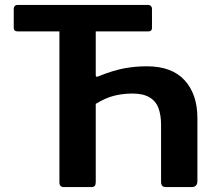

<svg xmlns="http://www.w3.org/2000/svg" viewBox="-20 -762 859 782"><path d="M657 0Q646 0 641 -5Q636 -10 636 -22V-254Q636 -293 625.5 -321.5Q615 -350 589 -365.5Q563 -381 519 -381Q482 -381 446.5 -372.5Q411 -364 370 -339V-456Q370 -445 383 -452Q440 -475 485 -483.5Q530 -492 578 -492Q680 -492 732 -435Q784 -378 784 -281V-25Q784 0 760 0ZM239 0Q231 0 226.5 -5Q222 -10 222 -19V-715Q222 -731 228.5 -736.5Q235 -742 251 -742H347Q360 -742 365 -737Q370 -732 370 -719V-21Q370 -10 366 -5Q362 0 352 0ZM53 -634Q36 -634 36 -648V-726Q36 -733 40 -737.5Q44 -742 53 -742H581Q590 -742 594.5 -737.5Q599 -733 599 -726V-648Q599 -634 583 -634Z"/></svg>

Font: Libre Franklin SemiBold
Style: Regular
Weight: 600
Designer: Pablo Impallari, Rodrigo Fuenzalida, Nhung Nguyen
Foundry: Impallari Type
Version: Version 3.000